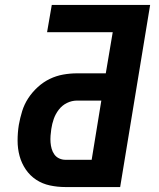

<svg xmlns="http://www.w3.org/2000/svg" viewBox="-20 -755 640 775"><path d="M244 0Q212 0 181.5 -6.5Q151 -13 126 -29.5Q101 -46 84 -71Q67 -96 59 -125.5Q51 -155 51 -187.5Q51 -220 56 -251Q61 -279 69.5 -306.5Q78 -334 94 -358.5Q110 -383 132.5 -403.5Q155 -424 181 -436.5Q207 -449 235 -454Q263 -459 291 -459H407L435 -625H170L189 -735H586L465 0ZM244 -110H350L389 -349H291Q270 -349 250.5 -339.5Q231 -330 217.5 -312.5Q204 -295 197 -275Q190 -255 187 -234Q185 -221 184 -207Q183 -193 184 -180Q185 -167 188.5 -154.5Q192 -142 199.5 -131.5Q207 -121 219 -115.5Q231 -110 244 -110Z"/></svg>

Font: Iosevka Curly XBdExObl
Style: Regular
Weight: 800
Width: 7
Italic angle: -9°
Monospace: yes
Designer: Belleve Invis
Foundry: Belleve Invis
Version: Version 11.1.0; ttfautohint (v1.8.3)